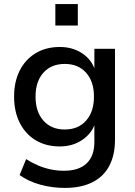

<svg xmlns="http://www.w3.org/2000/svg" viewBox="-20 -731 660 940"><path d="M298 189Q235 189 177 173Q119 157 76 126L108 48Q136 66 166.5 79Q197 92 229 98.5Q261 105 293 105Q366 105 404 69Q442 33 442 -36V-128H446Q429 -77 382 -45.5Q335 -14 273 -14Q205 -14 154.5 -44.5Q104 -75 76.5 -130Q49 -185 49 -258Q49 -331 76.5 -385.5Q104 -440 154.5 -470.5Q205 -501 273 -501Q336 -501 383 -469.5Q430 -438 446 -385H442V-492H543V-47Q543 29 514.5 82Q486 135 431 162Q376 189 298 189ZM297 -97Q363 -97 401.5 -140.5Q440 -184 440 -258Q440 -332 401.5 -375Q363 -418 297 -418Q231 -418 192.5 -375Q154 -332 154 -258Q154 -184 192.5 -140.5Q231 -97 297 -97ZM251 -606V-711H361V-606Z"/></svg>

Font: NunitoSans_10ptSemiBold
Style: Regular
Weight: 600
Designer: Vernon Adams
Foundry: Vernon Adams
Version: Version 3.101;gftools[0.9.27]